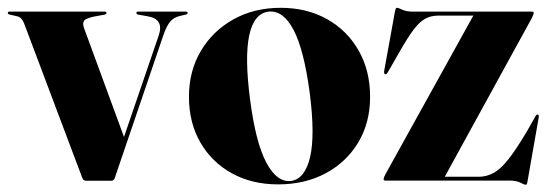

<svg xmlns="http://www.w3.org/2000/svg" viewBox="-24 -474 1444 504"><path d="M267 0.5H203Q194.5 0.5 192 -7L39.5 -412Q33 -428.5 22 -431L2.5 -435.5Q-3.5 -436.5 -3.5 -440Q-3.5 -443.5 1 -443.5H251Q255.5 -443.5 255.5 -440Q255.5 -437 250 -435.5L225.5 -431Q202 -426.5 197 -419.8Q192 -413 196.5 -400.5L301.5 -114.5L393 -382Q406.5 -423.5 365 -431L339.5 -435.5Q334 -437 334 -440Q334 -443.5 338.5 -443.5H464.5Q468.5 -443.5 468.5 -440Q468.5 -436.5 462.5 -435.5L448 -432Q432.5 -428.5 423 -417.5Q413.5 -406.5 405 -382L277 -6Q275 0.5 267 0.5Z M713 -453.5Q781.5 -453.5 834.5 -423.8Q887.5 -394 917.5 -341.2Q947.5 -288.5 947.5 -220Q947.5 -152 916.5 -100.2Q885.5 -48.5 831 -19.2Q776.5 10 706 10Q637.5 10 584.8 -19Q532 -48 502 -100Q472 -152 472 -220Q472 -287.5 503.2 -340.2Q534.5 -393 588.8 -423.2Q643 -453.5 713 -453.5ZM739.5 1Q776 -3.5 789.8 -60.8Q803.5 -118 789 -230.5Q774 -343 746.8 -395.2Q719.5 -447.5 681 -443.5Q603.5 -433.5 632.5 -212.5Q647 -100.5 674.8 -47.8Q702.5 5 739.5 1Z M1372 -426.5 1143.5 -10H1232.5Q1253 -10 1271.2 -19.8Q1289.5 -29.5 1310 -55.2Q1330.5 -81 1358.5 -128L1382 -169.5Q1385 -174.5 1388.5 -173Q1391 -172.5 1390 -165L1361 0.5Q1359.5 11 1356.5 11Q1352.5 11 1342 5.5Q1331.5 0 1313.5 0H987.5Q983 0 983 -3.5Q983 -8 988 -17L1218.5 -433H1126Q1107.5 -433 1092.8 -425.2Q1078 -417.5 1062 -396.5Q1046 -375.5 1024 -336.5L993.5 -283.5Q990.5 -278 986.5 -279.5Q983.5 -280.5 984.5 -288L1012.5 -442.5Q1014.5 -453.5 1017.5 -453.5Q1022 -453.5 1032.2 -448.5Q1042.5 -443.5 1060 -443.5H1372.5Q1377 -443.5 1377 -440Q1377 -436.5 1372 -426.5Z"/></svg>

Font: Fraunces 144pt
Style: Bold
Weight: 700
Version: Version 1.000;[b76b70a41]